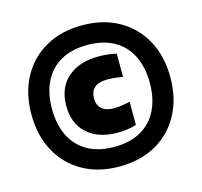

<svg xmlns="http://www.w3.org/2000/svg" viewBox="-109 -870 1052 1001"><g transform="rotate(-15 417.0 -370.0)"><path d="M417 11Q304 11 219.8 -36.5Q135.5 -84 88.8 -169.8Q42 -255.5 42 -370Q42 -484.5 88.8 -570.2Q135.5 -656 219.8 -703.5Q304 -751 417 -751Q530 -751 614.2 -703.5Q698.5 -656 745.2 -570.2Q792 -484.5 792 -370Q792 -255.5 745.2 -169.8Q698.5 -84 614.2 -36.5Q530 11 417 11ZM452 -162Q350 -162 289.5 -215.8Q229 -269.5 229 -366Q229 -463.5 291 -517.8Q353 -572 458 -572Q486 -572 509.5 -569.2Q533 -566.5 554 -561V-436Q531.5 -440 512.2 -442Q493 -444 472 -444Q423.5 -444 401.2 -423.8Q379 -403.5 379 -366Q379 -329.5 401.5 -309.8Q424 -290 466 -290Q487 -290 506 -292.8Q525 -295.5 554 -302V-177Q535.5 -170.5 509.2 -166.2Q483 -162 452 -162ZM417 -95Q501.5 -95 560.5 -128.2Q619.5 -161.5 650.2 -223.2Q681 -285 681 -370Q681 -455 650.2 -516.8Q619.5 -578.5 560.5 -611.8Q501.5 -645 417 -645Q332.5 -645 273.5 -611.8Q214.5 -578.5 183.8 -516.8Q153 -455 153 -370Q153 -285 183.8 -223.2Q214.5 -161.5 273.5 -128.2Q332.5 -95 417 -95Z"/></g></svg>

Font: Encode Sans SC Expanded Black
Style: Regular
Weight: 900
Width: 7
Designer: Multiple Designers
Foundry: Impallari Type
Version: Version 3.002